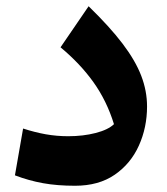

<svg xmlns="http://www.w3.org/2000/svg" viewBox="-20 -592 541 621"><path d="M455.6 -247.6Q455.6 -179.7 429.2 -121.1Q402.8 -62.5 351.1 -26.9Q299.3 8.8 222.7 8.8Q165 8.8 119.1 0.5Q73.2 -7.8 28.3 -24.9L54.7 -176.3Q92.3 -164.1 127.9 -157.7Q163.6 -151.4 200.7 -151.4Q249 -151.4 289.6 -161.9Q330.1 -172.4 348.6 -190.4Q325.2 -266.1 282.2 -326.2Q239.3 -386.2 175.8 -439L266.6 -571.8Q335 -505.4 376.5 -450.7Q418 -396 436.8 -346.9Q455.6 -297.9 455.6 -247.6Z"/></svg>

Font: Pinar-DS2-FD Bold
Style: Regular
Weight: 700
Designer: Amin Abedi
Version: Version 3.000